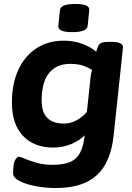

<svg xmlns="http://www.w3.org/2000/svg" viewBox="-20 -736 663 968"><path d="M261 212Q209 212 159.5 202.5Q110 193 78 176.5Q46 160 46 138Q46 87 56.5 70.5Q67 54 74 54Q82 54 106 64.5Q130 75 166 85Q202 95 244 95Q299 95 332.5 81Q366 67 383.5 34.5Q401 2 407 -54Q381 -27 338.5 -9.5Q296 8 249 8Q151 8 95.5 -51.5Q40 -111 40 -219Q40 -313 72 -383Q104 -453 163 -492Q222 -531 302 -531Q354 -531 398.5 -513.5Q443 -496 465 -475Q469 -489 474 -501Q480 -516 492.5 -520.5Q505 -525 529 -525H541Q602 -525 600 -496L553 -54Q539 82 468.5 147Q398 212 261 212ZM303 -113Q336 -113 367 -130Q398 -147 418 -172L432 -302Q435 -333 437 -350Q439 -367 444 -383Q429 -394 402 -404Q375 -414 333 -414Q266 -414 228 -368.5Q190 -323 190 -228Q190 -113 303 -113ZM345 -574Q306 -574 289.5 -582Q273 -590 274 -606L282 -684Q284 -700 302 -708Q320 -716 360 -716Q398 -716 415 -708Q432 -700 430 -684L422 -606Q419 -574 345 -574Z"/></svg>

Font: Asap Semi Expanded Semi Expanded Regular
Style: Bold Italic
Weight: 700
Width: 6
Italic angle: -6°
Designer: Pablo Cosgaya
Foundry: Omnibus-Type
Version: Version 3.001; ttfautohint (v1.8.4.7-5d5b)